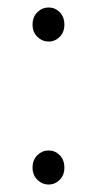

<svg xmlns="http://www.w3.org/2000/svg" viewBox="-20 -481 259 513"><path d="M67 -415Q67 -436 80 -448.5Q93 -461 110 -461Q127 -461 139.5 -448.5Q152 -436 152 -415Q152 -395 139.5 -382.5Q127 -370 110 -370Q93 -370 80 -382.5Q67 -395 67 -415ZM67 -33Q67 -54 80 -66.5Q93 -79 110 -79Q127 -79 139.5 -66.5Q152 -54 152 -33Q152 -13 139.5 -0.5Q127 12 110 12Q93 12 80 -0.5Q67 -13 67 -33Z"/></svg>

Font: Toshiba Sans Light
Style: Regular
Weight: 300
Designer: Paul D. Hunt
Foundry: Toshiba Corporation
Version: Version 2.020;PS 2.0;hotconv 1.0.86;makeotf.lib2.5.63406